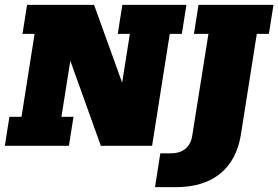

<svg xmlns="http://www.w3.org/2000/svg" viewBox="-22 -603 1151 794"><path d="M-2 0 17 -120H67L121 -463H71L90 -583H367L494 -231L478 -229L515 -463H465L484 -583H749L730 -463H680L607 0H395L258 -382L274 -384L232 -120H282L263 0ZM704 171H619L641 31H685Q723 31 745.5 11.5Q768 -8 773 -42L840 -463H780L799 -583H1109L1090 -463H1040L974 -45Q957 59 888.5 115Q820 171 704 171Z"/></svg>

Font: Rokkitt SemiBold Black
Style: Italic
Weight: 900
Italic angle: -9°
Version: Version 3.103